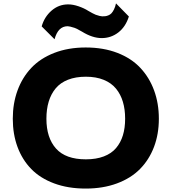

<svg xmlns="http://www.w3.org/2000/svg" viewBox="-20 -1099 1009 1129"><path d="M715.8 -400.9Q715.8 -456.1 702.6 -500.2Q689.5 -544.4 662.1 -577.9Q634.8 -611.3 589.8 -629.6Q544.9 -647.9 484.9 -647.9Q424.8 -647.9 379.6 -630.1Q334.5 -612.3 307.1 -579.1Q279.8 -545.9 266.4 -501.5Q252.9 -457 252.9 -400.9Q252.9 -288.6 309.6 -225.3Q366.2 -162.1 484.9 -162.1Q545.4 -162.1 590.3 -179.2Q635.3 -196.3 662.4 -228.3Q689.5 -260.3 702.6 -303.2Q715.8 -346.2 715.8 -400.9ZM914.1 -400.9Q914.1 -310.1 885.5 -234.9Q856.9 -159.7 803.2 -105.2Q749.5 -50.8 667.7 -20.5Q585.9 9.8 483.9 9.8Q380.4 9.8 298.6 -20.5Q216.8 -50.8 163.8 -105.2Q110.8 -159.7 83 -234.9Q55.2 -310.1 55.2 -400.9Q55.2 -490.7 83 -566.9Q110.8 -643.1 163.8 -699.5Q216.8 -755.9 298.8 -787.8Q380.9 -819.8 483.9 -819.8Q587.9 -819.8 670.2 -788.1Q752.4 -756.3 805.4 -699.7Q858.4 -643.1 886.2 -567.1Q914.1 -491.2 914.1 -400.9ZM662.1 -1079.1 737.8 -1002Q718.8 -941.4 675.8 -908.2Q632.8 -875 578.1 -875Q523.4 -875 461.9 -913.1Q457 -915.5 448.5 -920.4Q439.9 -925.3 433.1 -929Q426.3 -932.6 418.9 -935.1Q388.7 -944.8 377.9 -944.8Q321.3 -944.8 300.8 -868.2L225.1 -943.8Q240.7 -999.5 283 -1036.4Q325.2 -1073.2 380.9 -1073.2Q409.2 -1073.2 441.9 -1062Q474.6 -1050.8 499 -1035.2Q526.4 -1019 543 -1012.2Q569.8 -1002.9 581.1 -1002.9Q591.8 -1002.9 598.9 -1003.7Q606 -1004.4 616.7 -1008.5Q627.4 -1012.7 635 -1020.5Q642.6 -1028.3 650.1 -1043.2Q657.7 -1058.1 662.1 -1079.1Z"/></svg>

Font: Sinkin Sans 800 Black
Style: Regular
Weight: 900
Designer: Keith Bates
Foundry: K-Type
Version: Sinkin Sans (version 1.0)  by Keith Bates   •   © 2014   www